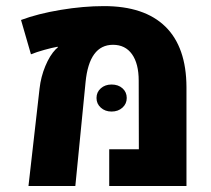

<svg xmlns="http://www.w3.org/2000/svg" viewBox="-20 -622 707 642"><path d="M50.3 0ZM112.3 -326.2Q116.7 -365.2 131.6 -401.1Q146.5 -437 166.5 -457.5Q171.4 -462.4 173.3 -463.4L172.9 -465.8Q153.8 -462.4 127.7 -455.1Q101.6 -447.8 83.5 -440.4L50.3 -555.2Q106.4 -576.2 182.6 -588.9Q258.8 -601.6 327.6 -601.6Q462.9 -601.6 533 -533Q603 -464.4 603.5 -330.6V0H345.2V-123H444.3L443.8 -352.1Q443.8 -409.2 421.4 -440.7Q398.9 -472.2 357.9 -472.2Q278.3 -472.2 266.1 -347.2L231.9 0H75.2ZM302.7 -294.4Q302.7 -314 317.1 -326.7Q331.5 -339.4 353 -339.4Q375.5 -339.4 389.6 -326.7Q403.8 -314 403.8 -294.4Q403.8 -274.9 389.4 -262Q375 -249 353 -249Q331.5 -249 317.1 -262Q302.7 -274.9 302.7 -294.4Z"/></svg>

Font: Heebo ExtraBold
Style: Regular
Weight: 800
Designer: Oded Ezer
Foundry: Meir Sadan
Version: Version 2.001; ttfautohint (v1.5.14-ce02) -l 8 -r 50 -G 200 